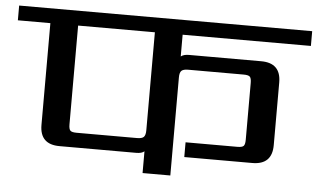

<svg xmlns="http://www.w3.org/2000/svg" viewBox="-67 -694 1265 765"><g transform="rotate(5 566.0 -311.0)"><path d="M528 -171V-563H221V-168Q221 -149 227 -143Q233 -137 252 -137H494Q514 -137 521 -144.5Q528 -152 528 -171ZM1152 -563H639V-476Q650 -485 671 -485H960Q1039 -485 1039 -407V-156Q1039 -78 960 -78H688V-137H895Q914 -137 920 -143Q926 -149 926 -168V-395Q926 -414 920 -420Q914 -426 895 -426H673Q654 -426 646.5 -419Q639 -412 639 -392V0H528V-87Q518 -78 496 -78H189Q110 -78 110 -156V-563H-20V-622H1152Z"/></g></svg>

Font: Sarpanch Medium
Style: Regular
Weight: 500
Designer: Manushi Parikh (Devanagari and Latin), Jyotish Sonowal (Devanagari)
Foundry: Indian Type Foundry
Version: Version 2.004;PS 1.0;hotconv 1.0.78;makeotf.lib2.5.61930; tt